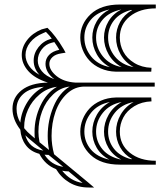

<svg xmlns="http://www.w3.org/2000/svg" viewBox="-20 -728 709 849"><path d="M518.1 -431.2Q481 -451.7 460.4 -487.3Q439.9 -522.9 439.9 -562Q439.9 -600.1 459.5 -633.3Q479 -666.5 516.1 -686Q461.4 -674.3 433.1 -640.1Q404.8 -606 404.8 -562Q404.8 -516.1 434.8 -478.8Q464.8 -441.4 518.1 -431.2ZM668.9 -708V-690.9Q598.1 -690.9 554 -655.3Q509.8 -619.6 509.8 -562Q509.8 -528.8 525.4 -499.3Q541 -469.7 573.7 -449.7Q606.4 -429.7 649.9 -428.2L648.9 -411.1H492.2Q455.6 -412.1 425.3 -425.5Q395 -439 375.5 -460.2Q356 -481.4 345.5 -507.8Q335 -534.2 335 -562Q335 -622.1 380.6 -665Q426.3 -708 509.8 -708ZM465.8 -431.2Q428.7 -451.7 408.4 -487.1Q388.2 -522.5 388.2 -562Q388.2 -600.1 407.5 -633.3Q426.8 -666.5 463.9 -686Q409.2 -674.3 381.1 -640.1Q353 -606 353 -562Q353 -515.6 382.8 -478.5Q412.6 -441.4 465.8 -431.2ZM570.8 -431.2Q533.7 -451.7 513.4 -487.1Q493.2 -522.5 493.2 -562Q493.2 -598.6 511.2 -631.1Q529.3 -663.6 564 -683.1L560.1 -684.1Q509.8 -670.9 483.9 -637.7Q458 -604.5 458 -562Q458 -515.6 487.8 -478.5Q517.6 -441.4 570.8 -431.2ZM518.1 -276.9Q464.8 -266.6 434.8 -229.2Q404.8 -191.9 404.8 -146Q404.8 -102.1 433.1 -67.9Q461.4 -33.7 516.1 -22Q479 -41.5 459.5 -74.7Q439.9 -107.9 439.9 -146Q439.9 -185.1 460.4 -220.7Q481 -256.3 518.1 -276.9ZM668.9 -17.1V0H509.8Q426.3 0 380.6 -43Q335 -85.9 335 -146Q335 -173.8 345.5 -200.2Q356 -226.6 375.5 -247.8Q395 -269 425.3 -282.5Q455.6 -295.9 492.2 -296.9H648.9L649.9 -279.8Q606.4 -278.3 573.7 -258.3Q541 -238.3 525.4 -208.7Q509.8 -179.2 509.8 -146Q509.8 -88.4 554 -52.7Q598.1 -17.1 668.9 -17.1ZM465.8 -276.9Q412.6 -266.6 382.8 -229.5Q353 -192.4 353 -146Q353 -102.1 381.1 -67.9Q409.2 -33.7 463.9 -22Q426.8 -41.5 407.5 -74.7Q388.2 -107.9 388.2 -146Q388.2 -185.5 408.4 -220.9Q428.7 -256.3 465.8 -276.9ZM570.8 -276.9Q517.6 -266.6 487.8 -229.5Q458 -192.4 458 -146Q458 -103.5 483.9 -70.3Q509.8 -37.1 560.1 -23.9L564 -24.9Q529.3 -44.4 511.2 -76.9Q493.2 -109.4 493.2 -146Q493.2 -185.5 513.4 -220.9Q533.7 -256.3 570.8 -276.9ZM183.1 -586.9 169.9 -581.1Q133.8 -566.4 113.3 -540.3Q92.8 -514.2 92.8 -484.9Q92.8 -460.4 108.2 -437.3Q123.5 -414.1 154.8 -397Q128.9 -424.3 128.9 -460Q128.9 -492.7 150.4 -519.8Q171.9 -546.9 205.1 -556.2L209 -557.1Q200.2 -569.8 183.1 -586.9ZM147 -460Q147 -435.5 164.8 -413.3Q182.6 -391.1 220.2 -377.9Q181.2 -407.7 181.2 -445.8Q181.2 -468.3 196.8 -484.9Q212.4 -501.5 242.2 -507.8Q234.9 -521 220.2 -542L209 -539.1Q182.1 -532.7 164.6 -509.8Q147 -486.8 147 -460ZM194.8 -43Q182.6 -43 176.8 -43.9Q206.1 1.5 259.8 9.8ZM171.9 -62 107.9 -115.2Q99.1 -122.6 91.8 -129.9Q108.4 -71.8 171.9 -62ZM345.2 81.1 283.2 29.8Q268.1 29.8 254.9 26.9Q291.5 72.8 345.2 81.1ZM69.8 -186Q74.2 -234.4 102.1 -278.1Q129.9 -321.8 173.8 -344.2Q113.8 -339.8 83.5 -313Q53.2 -286.1 53.2 -247.1Q53.2 -214.4 69.8 -186ZM231.9 -344.2Q189 -338.9 155 -310.3Q121.1 -281.7 104 -243.7Q86.9 -205.6 86.9 -167V-161.1Q100.6 -144 119.1 -128.9L133.8 -116.2Q132.8 -125 132.8 -145Q132.8 -206.1 159.2 -261.7Q185.5 -317.4 231.9 -344.2ZM288.1 -345.2Q247.1 -340.8 214.8 -310.3Q182.6 -279.8 166.3 -236.1Q149.9 -192.4 149.9 -145Q149.9 -124.5 154.8 -99.1L196.8 -64.9Q190.9 -94.7 190.9 -127Q190.9 -195.8 216.6 -256.8Q242.2 -317.9 288.1 -345.2ZM664.1 -362.8V-345.2H354Q310.1 -345.2 276.1 -313.7Q242.2 -282.2 225.1 -232.9Q208 -183.6 208 -127Q208 -86.9 219.2 -45.9L369.1 78.1L396 101.1H372.1Q323.7 101.1 287.1 79.3Q250.5 57.6 228 20Q179.7 1.5 153.8 -47.9Q114.7 -58.1 93.8 -86.7Q72.8 -115.2 69.8 -154.8Q35.2 -199.7 35.2 -247.1Q35.2 -296.9 75.7 -329.1Q116.2 -361.3 191.9 -362.8Q134.3 -380.9 105.2 -413.6Q76.2 -446.3 76.2 -484.9Q76.2 -520 99.9 -550.8Q123.5 -581.5 164.1 -598.1Q171.4 -600.6 189.9 -605Q226.1 -570.3 261.2 -511.2L270 -495.1L252 -492.2Q225.1 -488.3 211.7 -475.3Q198.2 -462.4 198.2 -445.8Q198.2 -417.5 230 -391.8Q261.7 -366.2 313 -362.8Z"/></svg>

Font: FoglihtenFr02
Style: Regular
Weight: 500
Version: Version 0.68